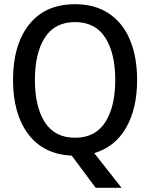

<svg xmlns="http://www.w3.org/2000/svg" viewBox="-20 -730 713 913"><path d="M428 -2 558 163H435L321 10Q187 4 114.5 -92Q42 -188 42 -350Q42 -517 118.5 -613.5Q195 -710 337 -710Q431 -710 497.5 -666Q564 -622 598 -540.5Q632 -459 632 -350Q632 -214 579.5 -122.5Q527 -31 428 -2ZM337 -75Q433 -75 480.5 -149Q528 -223 528 -350Q528 -477 480.5 -551Q433 -625 337 -625Q241 -625 193.5 -551.5Q146 -478 146 -350Q146 -222 193.5 -148.5Q241 -75 337 -75Z"/></svg>

Font: Niramit Medium
Style: Regular
Weight: 500
Designer: Katatrad Aksorn Co.,Ltd.
Foundry: Cadson Demak Co.,Ltd.
Version: Version 1.000; ttfautohint (v1.6)